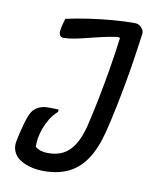

<svg xmlns="http://www.w3.org/2000/svg" viewBox="-83 -607 765 876"><g transform="rotate(10 300.0 -168.5)"><path d="M155 -501Q205 -512 259.5 -520Q314 -528 368.5 -532.5Q423 -537 470 -537Q484 -537 493.5 -530.5Q503 -524 508.5 -514.5Q514 -505 513 -494Q505 -436 496 -376Q487 -316 476 -256Q465 -196 453 -138Q441 -80 427 -24Q407 54 374 103.5Q341 153 293 176.5Q245 200 178 200Q150 200 125 194.5Q100 189 81.5 179.5Q63 170 53 160Q40 147 34 128.5Q28 110 32 89Q36 67 41.5 44.5Q47 22 53 0.5Q59 -21 66 -37Q73 -53 79 -60Q91 -74 108 -81.5Q125 -89 145 -89Q160 -89 172.5 -89Q185 -89 197 -88L196 -77Q175 -58 161 -35Q147 -12 138.5 11.5Q130 35 126.5 57Q123 79 124 97Q135 107 150 111.5Q165 116 183 116Q224 116 253.5 100.5Q283 85 304 51.5Q325 18 339 -35Q355 -102 368.5 -170Q382 -238 394 -309.5Q406 -381 416 -459L403 -461Q363 -455 329 -447Q295 -439 265.5 -431.5Q236 -424 210 -419Q184 -414 161 -414Q151 -414 145 -422.5Q139 -431 142 -447Q144 -461 147.5 -474.5Q151 -488 155 -501Z"/></g></svg>

Font: Rec Mono Semicasual
Style: Italic
Weight: 400
Italic angle: -10°
Version: Version 1.085; ttfautohint (v1.8.4.7-5d5b)